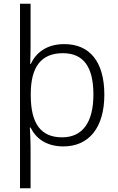

<svg xmlns="http://www.w3.org/2000/svg" viewBox="-20 -873 639 1036"><path d="M543 -362C543 -541 463 -635 327 -635C229 -635 173 -586 146 -528H143C144 -553 145 -598 145 -624V-853H88V143H145V-78C145 -109 143 -155 141 -185H145C172 -129 227 -83 322 -83C458 -83 543 -182 543 -362ZM484 -363C484 -212 425 -132 315 -132C199 -132 146 -208 146 -359V-370C147 -509 200 -586 319 -586C430 -586 484 -513 484 -363Z"/></svg>

Font: Noto Sans Telugu UI Light
Style: Regular
Weight: 300
Designer: Jelle Bosma - Monotype Design Team
Foundry: Monotype Imaging Inc.
Version: Version 2.005